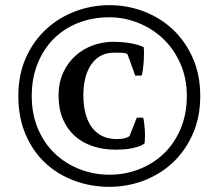

<svg xmlns="http://www.w3.org/2000/svg" viewBox="-20 -662 847 744"><path d="M51 -290Q51 -373 80.5 -438.5Q110 -504 159 -549Q208 -594 271.5 -618Q335 -642 404 -642Q473 -642 536.5 -618Q600 -594 648.5 -549Q697 -504 726.5 -438.5Q756 -373 756 -290Q756 -207 726.5 -141.5Q697 -76 648.5 -31Q600 14 536.5 38Q473 62 404 62Q332 62 267.5 38Q203 14 155 -31Q107 -76 79 -141.5Q51 -207 51 -290ZM103 -290Q103 -221 126.5 -164.5Q150 -108 191 -68.5Q232 -29 287 -7Q342 15 404 15Q466 15 521 -7Q576 -29 616.5 -68.5Q657 -108 680.5 -164.5Q704 -221 704 -290Q704 -359 679 -415.5Q654 -472 612.5 -511.5Q571 -551 516.5 -573Q462 -595 404 -595Q338 -595 282.5 -573Q227 -551 187.5 -511Q148 -471 125.5 -415Q103 -359 103 -290ZM510 -206H535Q539 -191 541 -160.5Q543 -130 540 -106Q531 -99 517.5 -94.5Q504 -90 489 -87Q474 -84 458 -83Q442 -82 429 -82Q380 -82 339.5 -95.5Q299 -109 269.5 -135.5Q240 -162 223.5 -201Q207 -240 207 -291Q207 -343 225.5 -382Q244 -421 273.5 -447Q303 -473 340.5 -486.5Q378 -500 416 -500Q455 -500 486 -494.5Q517 -489 537 -479Q538 -470 538 -455.5Q538 -441 537 -425Q536 -409 534 -394Q532 -379 529 -369H504L474 -452Q467 -457 452 -457.5Q437 -458 423 -458Q366 -458 334.5 -413.5Q303 -369 303 -291Q303 -258 310 -227.5Q317 -197 332.5 -173.5Q348 -150 373 -136.5Q398 -123 433 -123Q453 -123 465.5 -127Q478 -131 482 -135Z"/></svg>

Font: PT Serif
Style: Regular
Weight: 400
Designer: A.Korolkova, O.Umpeleva, V.Yefimov
Foundry: ParaType Ltd
Version: Version 1.000W OFL; ttfautohint (v1.6)